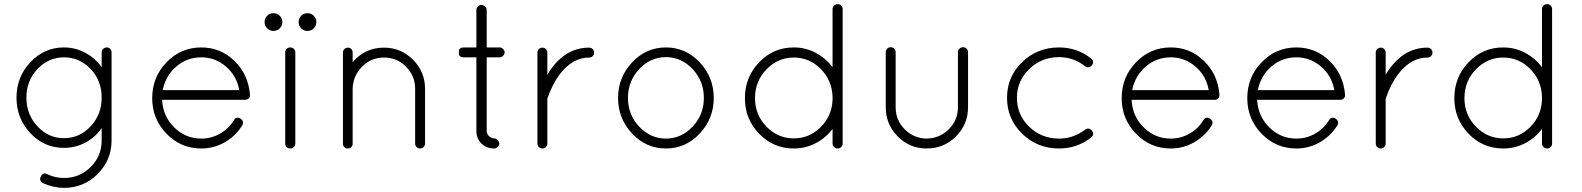

<svg xmlns="http://www.w3.org/2000/svg" viewBox="-20 -720 7672 931"><path d="M521 -466V-39Q521 56 453.5 123.5Q386 191 290 191Q241 191 188 168Q168 154 178 136Q189 113 210 125Q248 143 290 143Q366 143 419.5 90Q473 37 473 -39V-99Q442 -54 394 -28.5Q346 -3 290 -3Q194 -3 127 -74.5Q60 -146 60 -247Q60 -347 127.5 -418.5Q195 -490 290 -490Q345 -490 393.5 -464Q442 -438 473 -394V-466Q473 -476 480.5 -483Q488 -490 498 -490Q507 -490 514 -483Q521 -476 521 -466ZM290 -50Q366 -50 419.5 -107.5Q473 -165 473 -247Q473 -329 419.5 -385.5Q366 -442 290 -442Q215 -442 161.5 -385Q108 -328 108 -247Q108 -165 161.5 -107.5Q215 -50 290 -50Z M956 0Q857 0 787.5 -71.5Q718 -143 718 -244Q718 -346 787.5 -418Q857 -490 956 -490Q1050 -490 1117 -424.5Q1184 -359 1192 -262V-261V-258Q1192 -248 1185 -242Q1178 -236 1168 -236H766Q770 -156 825 -102Q880 -48 956 -48Q1005 -48 1047 -72Q1089 -96 1114 -137Q1126 -157 1146 -145Q1166 -131 1154 -111Q1122 -60 1069.5 -30Q1017 0 956 0ZM956 -442Q887 -442 835 -397.5Q783 -353 769 -283H1140Q1128 -352 1076 -397Q1024 -442 956 -442Z M1363 -24Q1363 -14 1370 -7Q1377 0 1387 0Q1397 0 1404.5 -7Q1412 -14 1412 -24V-466Q1412 -476 1405 -483Q1398 -490 1387 -490Q1377 -490 1370 -483Q1363 -476 1363 -466ZM1275.5 -582.5Q1263 -595 1263 -613Q1263 -631 1275.5 -643.5Q1288 -656 1306 -656Q1324 -656 1336.5 -643.5Q1349 -631 1349 -613Q1349 -595 1336.5 -582.5Q1324 -570 1306 -570Q1288 -570 1275.5 -582.5ZM1440.5 -582.5Q1428 -595 1428 -613Q1428 -631 1440.5 -643.5Q1453 -656 1471 -656Q1489 -656 1501.5 -643.5Q1514 -631 1514 -613Q1514 -595 1501.5 -582.5Q1489 -570 1471 -570Q1453 -570 1440.5 -582.5Z M1993 -24V-290Q1993 -352 1949 -396.5Q1905 -441 1842 -441Q1780 -441 1736 -397Q1692 -353 1690 -290V-24V-20Q1688 -12 1685 -9Q1679 0 1667 0H1661Q1650 -3 1645 -13Q1644 -14 1644 -16L1643 -18V-24V-290V-298V-465Q1643 -475 1650 -482Q1657 -489 1667 -489Q1677 -489 1683.5 -482Q1690 -475 1690 -465V-418Q1749 -489 1842 -489Q1924 -489 1982.5 -430.5Q2041 -372 2041 -290V-24Q2041 -14 2034 -7Q2027 0 2017 0Q2007 0 2000 -7Q1993 -14 1993 -24Z M2403 -490Q2412 -490 2419.5 -482.5Q2427 -475 2427 -466Q2427 -457 2419.5 -449.5Q2412 -442 2403 -442H2340V-85Q2340 -69 2352.5 -59Q2365 -49 2376 -49Q2385 -49 2393 -41Q2401 -33 2401 -24Q2401 -15 2393 -7.5Q2385 0 2376 0Q2339 0 2314.5 -24Q2290 -48 2290 -85V-442H2229Q2218 -442 2212.5 -446Q2207 -450 2206 -454Q2205 -458 2205 -466Q2205 -474 2206 -478Q2207 -482 2212.5 -486Q2218 -490 2229 -490H2290V-672Q2290 -681 2297.5 -688.5Q2305 -696 2314 -696Q2324 -696 2332 -688.5Q2340 -681 2340 -672V-490Z M2586 -24V-465Q2586 -475 2593 -482Q2600 -489 2611 -489Q2620 -489 2627 -482Q2634 -475 2634 -465V-357Q2638 -365 2641 -369Q2718 -489 2837 -489Q2847 -489 2854 -482Q2861 -475 2861 -465Q2861 -455 2854 -448Q2847 -441 2837 -441Q2757 -441 2695 -361Q2659 -313 2636 -247Q2634 -243 2634 -239V-24Q2634 -14 2627 -7Q2620 0 2611 0Q2600 0 2593 -7Q2586 -14 2586 -24Z M3045 -72.5Q2977 -145 2977 -245Q2977 -345 3045 -417.5Q3113 -490 3209 -490Q3305 -490 3373 -417.5Q3441 -345 3441 -245Q3441 -145 3373 -72.5Q3305 0 3209 0Q3113 0 3045 -72.5ZM3025 -245Q3025 -164 3079.5 -106Q3134 -48 3209 -48Q3284 -48 3338.5 -106Q3393 -164 3393 -245Q3393 -327 3338.5 -385Q3284 -443 3209 -443Q3134 -443 3079.5 -385Q3025 -327 3025 -245Z M4017 -24V-95Q3984 -51 3935 -25.5Q3886 0 3829 0Q3730 0 3661 -71.5Q3592 -143 3592 -244Q3592 -346 3661 -418Q3730 -490 3829 -490Q3886 -490 3935 -464Q3984 -438 4017 -394V-676Q4017 -686 4024.5 -693Q4032 -700 4042 -700Q4052 -700 4059 -693Q4066 -686 4066 -676V-254V-244V-24Q4066 -14 4059 -7Q4052 0 4042 0Q4032 0 4024.5 -7Q4017 -14 4017 -24ZM3829 -49Q3905 -49 3959.5 -103.5Q4014 -158 4017 -236V-252Q4014 -331 3959.5 -386Q3905 -441 3829 -441Q3752 -441 3696.5 -383.5Q3641 -326 3641 -244Q3641 -163 3696.5 -106Q3752 -49 3829 -49Z M4275 -200V-467Q4275 -477 4282 -484Q4289 -491 4299 -491Q4309 -491 4316 -484Q4323 -477 4323 -467V-200Q4323 -137 4367 -93Q4411 -49 4473 -48Q4536 -49 4580.5 -93Q4625 -137 4625 -200V-467Q4625 -477 4632.5 -484Q4640 -491 4649 -491Q4660 -491 4667 -484Q4674 -477 4674 -467V-200Q4674 -117 4615.5 -58.5Q4557 0 4473 0Q4391 0 4333 -58.5Q4275 -117 4275 -200Z M5115 0Q5010 0 4936.5 -71.5Q4863 -143 4863 -246Q4863 -348 4936.5 -419Q5010 -490 5115 -490Q5203 -490 5271 -436Q5279 -431 5280 -421Q5281 -411 5274 -403Q5259 -386 5241 -399Q5186 -443 5115 -443Q5030 -443 4970.5 -385Q4911 -327 4911 -246Q4911 -163 4970.5 -105.5Q5030 -48 5115 -48Q5185 -48 5241 -91Q5259 -104 5274 -87Q5290 -68 5269 -52Q5202 0 5115 0Z M5657 0Q5558 0 5488.5 -71.5Q5419 -143 5419 -244Q5419 -346 5488.5 -418Q5558 -490 5657 -490Q5751 -490 5818 -424.5Q5885 -359 5893 -262V-261V-258Q5893 -248 5886 -242Q5879 -236 5869 -236H5467Q5471 -156 5526 -102Q5581 -48 5657 -48Q5706 -48 5748 -72Q5790 -96 5815 -137Q5827 -157 5847 -145Q5867 -131 5855 -111Q5823 -60 5770.5 -30Q5718 0 5657 0ZM5657 -442Q5588 -442 5536 -397.5Q5484 -353 5470 -283H5841Q5829 -352 5777 -397Q5725 -442 5657 -442Z M6266 0Q6167 0 6097.5 -71.5Q6028 -143 6028 -244Q6028 -346 6097.5 -418Q6167 -490 6266 -490Q6360 -490 6427 -424.5Q6494 -359 6502 -262V-261V-258Q6502 -248 6495 -242Q6488 -236 6478 -236H6076Q6080 -156 6135 -102Q6190 -48 6266 -48Q6315 -48 6357 -72Q6399 -96 6424 -137Q6436 -157 6456 -145Q6476 -131 6464 -111Q6432 -60 6379.5 -30Q6327 0 6266 0ZM6266 -442Q6197 -442 6145 -397.5Q6093 -353 6079 -283H6450Q6438 -352 6386 -397Q6334 -442 6266 -442Z M6651 -24V-465Q6651 -475 6658 -482Q6665 -489 6676 -489Q6685 -489 6692 -482Q6699 -475 6699 -465V-357Q6703 -365 6706 -369Q6783 -489 6902 -489Q6912 -489 6919 -482Q6926 -475 6926 -465Q6926 -455 6919 -448Q6912 -441 6902 -441Q6822 -441 6760 -361Q6724 -313 6701 -247Q6699 -243 6699 -239V-24Q6699 -14 6692 -7Q6685 0 6676 0Q6665 0 6658 -7Q6651 -14 6651 -24Z M7457 -24V-95Q7424 -51 7375 -25.5Q7326 0 7269 0Q7170 0 7101 -71.5Q7032 -143 7032 -244Q7032 -346 7101 -418Q7170 -490 7269 -490Q7326 -490 7375 -464Q7424 -438 7457 -394V-676Q7457 -686 7464.5 -693Q7472 -700 7482 -700Q7492 -700 7499 -693Q7506 -686 7506 -676V-254V-244V-24Q7506 -14 7499 -7Q7492 0 7482 0Q7472 0 7464.5 -7Q7457 -14 7457 -24ZM7269 -49Q7345 -49 7399.5 -103.5Q7454 -158 7457 -236V-252Q7454 -331 7399.5 -386Q7345 -441 7269 -441Q7192 -441 7136.5 -383.5Q7081 -326 7081 -244Q7081 -163 7136.5 -106Q7192 -49 7269 -49Z"/></svg>

Font: Quicksand
Style: Regular
Weight: 400
Designer: Andrew Paglinawan
Foundry: Andrew Paglinawan
Version: 1.002